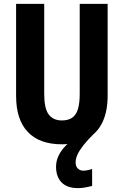

<svg xmlns="http://www.w3.org/2000/svg" viewBox="-20 -734 660 990"><path d="M370 104Q370 124 381.5 135Q393 146 409 146Q421 146 434.5 143Q448 140 455 137V225Q440 229 420.5 232.5Q401 236 382 236Q326 236 297.5 206.5Q269 177 269 126Q269 99 279.5 74.5Q290 50 309 28Q328 6 355 -13L468 -48Q432 -13 410.5 14.5Q389 42 379.5 63Q370 84 370 104ZM535 -240Q535 -160 508.5 -104Q482 -48 429 -19Q376 10 298 10Q184 10 123.5 -53.5Q63 -117 63 -239V-714H208V-249Q208 -175 231 -144Q254 -113 299 -113Q331 -113 351.5 -126.5Q372 -140 381.5 -170.5Q391 -201 391 -250V-714H535Z"/></svg>

Font: Noto Sans Display Condensed
Style: Bold
Weight: 700
Width: 3
Designer: Monotype Design Team
Foundry: Monotype Imaging Inc.
Version: Version 2.003